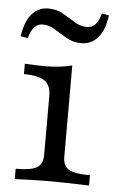

<svg xmlns="http://www.w3.org/2000/svg" viewBox="-48 -655 418 689"><g transform="rotate(5 161.0 -310.0)"><path d="M31.5 0V-37.1Q86.3 -37.1 107.7 -49.6Q129 -62.1 129 -95.2V-307.3Q129 -345.2 107.7 -361.3Q86.3 -377.4 31.5 -378.2V-415.3Q48.4 -414.5 66.1 -413.7Q83.9 -412.9 102.4 -412.9Q130.6 -412.9 155.6 -415.7Q180.6 -418.5 201.6 -424.2V-95.2Q201.6 -62.1 223 -49.6Q244.4 -37.1 299.2 -37.1V0Q286.3 -0.8 264.1 -1.2Q241.9 -1.6 216.1 -2.4Q190.3 -3.2 165.3 -3.2Q127.4 -3.2 89.1 -2Q50.8 -0.8 31.5 0ZM225.8 -506.5Q196.8 -506.5 172.6 -520.6Q148.4 -534.7 127.4 -548Q106.5 -561.3 83.9 -561.3Q66.1 -561.3 53.6 -548.4Q41.1 -535.5 33.9 -508.1L8.1 -512.1Q15.3 -565.3 38.7 -592.7Q62.1 -620.2 98.4 -620.2Q128.2 -620.2 151.6 -606.9Q175 -593.5 196.4 -579.8Q217.7 -566.1 240.3 -566.1Q259.7 -566.1 271.8 -578.6Q283.9 -591.1 291.1 -619.4L316.9 -614.5Q310.5 -562.1 286.7 -534.3Q262.9 -506.5 225.8 -506.5Z"/></g></svg>

Font: Playfair 9pt Light
Style: Regular
Weight: 300
Designer: Claus Eggers Sørensen
Foundry: Claus Eggers Sørensen
Version: Version 2.001;gftools[0.9.30]